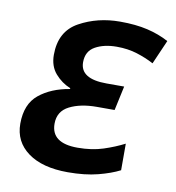

<svg xmlns="http://www.w3.org/2000/svg" viewBox="-68 -611 625 683"><g transform="rotate(10 244.5 -270.0)"><path d="M221 10Q283 10 329.5 -2Q376 -14 407 -30V-126Q374 -109 333 -95.5Q292 -82 240 -82Q145 -82 145 -152Q145 -197 184.5 -217Q224 -237 283 -237H347L366 -325H302Q207 -325 207 -385Q207 -425 238.5 -442.5Q270 -460 316 -460Q356 -460 389.5 -449.5Q423 -439 451 -424L489 -511Q454 -530 411.5 -540Q369 -550 312 -550Q231 -550 165.5 -514Q100 -478 100 -393Q100 -352 123 -325.5Q146 -299 178 -286V-283Q111 -272 68 -237Q25 -202 25 -131Q25 -66 77 -28Q129 10 221 10Z"/></g></svg>

Font: Noto Sans UI Medium
Style: Italic
Weight: 500
Italic angle: -12°
Designer: Monotype Design Team
Foundry: Monotype Imaging Inc.
Version: Version 1.901